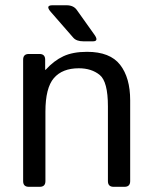

<svg xmlns="http://www.w3.org/2000/svg" viewBox="-20 -721 591 741"><path d="M175.8 -675.3Q153.8 -700.7 182.6 -700.7H236.8Q263.7 -700.7 276.4 -682.6L344.2 -587.4Q362.8 -561.5 338.4 -561.5H302.2Q274.9 -561.5 262.7 -575.7ZM91.3 0Q69.3 0 69.3 -22V-490.7Q69.3 -512.7 91.3 -512.7H132.3Q154.3 -512.7 154.3 -490.7V-451.7H156.2Q188 -486.8 224.6 -503.9Q261.2 -521 315.9 -521Q404.8 -521 443.6 -470.9Q482.4 -420.9 482.4 -334V-22Q482.4 0 460.4 0H418.5Q396.5 0 396.5 -22V-310.5Q396.5 -406.2 364.7 -431.9Q333 -457.5 284.2 -457.5Q220.7 -457.5 188 -419.7Q155.3 -381.8 155.3 -290V-22Q155.3 0 133.3 0Z"/></svg>

Font: Istok
Style: Regular
Weight: 500
Designer: Andrey V. Panov
Foundry: Andrey V. Panov
Version: Version 1.0.3